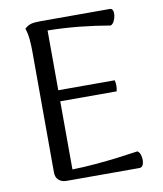

<svg xmlns="http://www.w3.org/2000/svg" viewBox="-79 -758 696 822"><g transform="rotate(-10 268.5 -346.5)"><path d="M143.1 0Q123.1 0 110 -11.8Q97 -23.5 97 -44.6L95.9 -569.1Q95.9 -598.6 93.5 -624.3Q91.1 -650 83.5 -672.2Q97.1 -684.9 111.7 -688.8Q126.3 -692.6 151.8 -692.6H454.2Q463.4 -692.6 466.8 -683.3Q470.2 -674.1 468.2 -661Q466.3 -647.9 460.3 -636.8Q454.3 -625.6 445.7 -622.3Q380.8 -633.4 314 -640.3Q247.2 -647.2 175.7 -648.2L177.2 -43.9Q225 -44.8 276.5 -49.3Q327.9 -53.7 376.3 -59.7Q424.8 -65.7 464.2 -71.7Q472.4 -67.5 476.5 -55.8Q480.5 -44.2 480.5 -31.3Q480.5 -18.5 475.8 -9.3Q471.1 0 460.5 0ZM161.5 -340.2V-388.3H421.6Q425 -375.8 424.8 -363.5Q424.5 -351.3 421.6 -340.2Z"/></g></svg>

Font: Arima Thin
Style: Regular
Weight: 100
Designer: Joana Correia and Natanael Gama
Foundry: NDISCOVER
Version: Version 1.101;gftools[0.9.23]